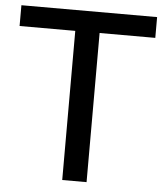

<svg xmlns="http://www.w3.org/2000/svg" viewBox="-53 -787 710 833"><g transform="rotate(5 302.0 -370.0)"><path d="M249 0V-649.5H6.5V-740H597.5V-649.5H355V0Z"/></g></svg>

Font: Encode Sans Medium
Style: Regular
Weight: 500
Designer: Multiple Designers
Foundry: Impallari Type
Version: Version 2.000